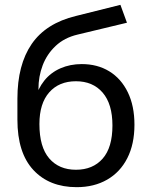

<svg xmlns="http://www.w3.org/2000/svg" viewBox="-20 -765 627 794"><path d="M297 9Q184 9 118 -62Q52 -133 52 -270V-357Q52 -497 111 -583Q170 -669 294 -699L478 -745L505 -671L301 -622Q246 -609 210 -575Q174 -541 156.5 -495Q139 -449 139 -397V-354H125Q137 -399 163.5 -432Q190 -465 230 -482.5Q270 -500 318 -500Q383 -500 432 -470Q481 -440 508.5 -383.5Q536 -327 536 -249Q536 -169 506.5 -111Q477 -53 423 -22Q369 9 297 9ZM294 -63Q364 -63 404.5 -109Q445 -155 445 -246Q445 -335 404.5 -382Q364 -429 294 -429Q224 -429 183.5 -383Q143 -337 143 -252Q143 -157 183.5 -110Q224 -63 294 -63Z"/></svg>

Font: Mulish Medium
Style: Regular
Weight: 500
Designer: Vernon Adams
Foundry: Vernon Adams
Version: Version 3.603; ttfautohint (v1.8.3)